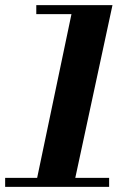

<svg xmlns="http://www.w3.org/2000/svg" viewBox="-32 -726 484 746"><path d="M105 0 253 -706H405L253 0ZM-12 0V-35H392V0ZM109 -671V-706H378V-671Z"/></svg>

Font: Libre Bodoni
Style: Bold Italic
Weight: 700
Italic angle: -13°
Version: Version 2.005;gftools[0.9.23]